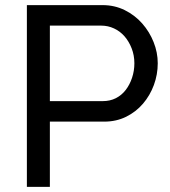

<svg xmlns="http://www.w3.org/2000/svg" viewBox="-20 -730 663 750"><path d="M85 0V-710H380.9Q427.7 -710 467.3 -690.4Q506.8 -670.9 535.4 -638.4Q564 -606 580.1 -565.4Q596.2 -524.9 596.2 -482.9Q596.2 -439 581.1 -397.9Q565.9 -356.9 538.6 -325Q511.2 -293 472.7 -273.9Q434.1 -254.9 387.2 -254.9H174.8V0ZM174.8 -335H381.8Q409.7 -335 432.4 -346.4Q455.1 -357.9 470.9 -378.4Q486.8 -398.9 495.8 -426Q504.9 -453.1 504.9 -482.9Q504.9 -513.7 494.4 -540.8Q483.9 -567.9 466.6 -587.9Q449.2 -607.9 425.5 -618.9Q401.9 -629.9 376 -629.9H174.8Z"/></svg>

Font: Raleway Medium
Style: Regular
Weight: 500
Designer: Matt McInerney, Pablo Impallari, Rodrigo Fuenzalida
Foundry: Matt McInerney, Pablo Impallari, Rodrigo Fuenzalida
Version: Version 3.000g; ttfautohint (v1.5) -l 8 -r 28 -G 28 -x 14 -D